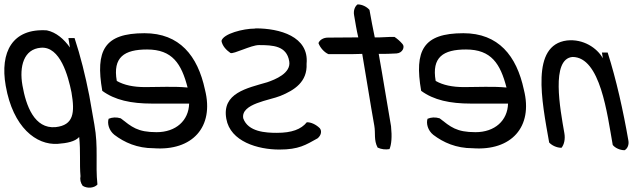

<svg xmlns="http://www.w3.org/2000/svg" viewBox="-45 -650 2913 873"><path d="M384 -84C403 21 388 95 398 189C385 204 354 209 331 195C321 181 318 166 321 151C316 93 322 38 315 -27C296 -6 259 1 218 4C120 11 14 -71 -19 -260C-46 -413 11 -522 168 -512C211 -503 246 -472 273 -434L266 -477H294C321 -395 343 -307 361 -215ZM280 -230C265 -304 229 -440 141 -433C63 -427 42 -348 57 -262C73 -170 111 -63 208 -72C290 -81 296 -137 280 -230Z M887 -242C930 -72 829 37 654 24C579 24 521 -2 475 -37C450 -57 442 -89 449 -110C466 -117 484 -118 504 -112C554 -73 580 -49 667 -49C755 -49 813 -102 815 -179H646C551 -179 477 -195 420 -237C388 -421 429 -499 612 -499C771 -499 854 -397 887 -242ZM808 -252C780 -360 739 -425 624 -425C520 -425 467 -390 486 -282C519 -263 562 -254 615 -254C678 -254 747 -258 808 -252Z M1409 -67C1419 -55 1416 -35 1399 -21C1345 9 1314 30 1225 30C1128 30 1002 -6 984 -110C963 -227 1078 -249 1170 -276C1205 -288 1280 -317 1270 -372C1258 -442 1196 -445 1132 -445C1097 -445 1017 -403 1003 -409C984 -422 966 -441 962 -464C970 -497 1062 -520 1113 -520L1118 -521C1225 -521 1361 -485 1349 -360C1353 -278 1294 -240 1230 -214C1182 -194 1049 -179 1061 -112C1083 -50 1164 -46 1214 -46C1282 -46 1324 -62 1350 -94C1368 -95 1392 -84 1409 -67Z M1785 -450C1797 -437 1786 -409 1758 -407C1729 -405 1706 -405 1677 -405C1697 -294 1714 -184 1733 -76C1738 -28 1735 7 1726 28C1707 31 1689 29 1672 21C1654 -13 1663 -44 1657 -78C1638 -184 1621 -295 1602 -405C1552 -403 1499 -404 1448 -404C1430 -412 1411 -432 1403 -454C1408 -468 1425 -479 1446 -479C1493 -479 1538 -480 1584 -480C1576 -514 1571 -546 1565 -581C1561 -602 1569 -622 1581 -630C1603 -630 1624 -618 1635 -605C1643 -561 1650 -522 1659 -480C1691 -479 1717 -483 1749 -482C1761 -474 1774 -463 1785 -450Z M2337 -242C2380 -72 2279 37 2104 24C2029 24 1971 -2 1925 -37C1900 -57 1892 -89 1899 -110C1916 -117 1934 -118 1954 -112C2004 -73 2030 -49 2117 -49C2205 -49 2263 -102 2265 -179H2096C2001 -179 1927 -195 1870 -237C1838 -421 1879 -499 2062 -499C2221 -499 2304 -397 2337 -242ZM2258 -252C2230 -360 2189 -425 2074 -425C1970 -425 1917 -390 1936 -282C1969 -263 2012 -254 2065 -254C2128 -254 2197 -258 2258 -252Z M2812 -12C2816 8 2808 26 2795 33C2773 33 2751 22 2741 9C2716 -131 2685 -391 2558 -391C2459 -382 2502 -154 2521 -45C2526 -18 2520 8 2508 22C2486 22 2464 11 2452 -2C2418 -194 2367 -445 2533 -466C2607 -474 2670 -432 2696 -385L2692 -411H2718C2757 -289 2789 -145 2812 -12Z"/></svg>

Font: Snowfall
Style: RevObl
Weight: 400
Designer: Jasper
Foundry: Cannot Into Space Fonts
Version: Version 0.9